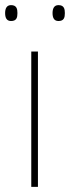

<svg xmlns="http://www.w3.org/2000/svg" viewBox="-32 -729 273 749"><path d="M-12 -678C-12 -661 -7 -647 11 -647C33 -647 36 -661 36 -678C36 -694 33 -709 11 -709C-7 -709 -12 -694 -12 -678ZM173 -678C173 -661 178 -647 196 -647C218 -647 221 -661 221 -678C221 -694 218 -709 196 -709C178 -709 173 -694 173 -678ZM116 0V-528H90V0Z"/></svg>

Font: Noto Sans Malayalam Thin
Style: Regular
Weight: 100
Designer: Jelle Bosma - Monotype Design Team
Foundry: Monotype Imaging Inc.
Version: Version 2.104